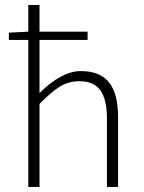

<svg xmlns="http://www.w3.org/2000/svg" viewBox="-20 -739 568 759"><path d="M91.8 0V-581.1H15.1V-609.9L91.8 -613.8V-719.2H136.2V-613.8H326.2V-581.1H136.2V-371.1Q223.6 -458 299.8 -458Q376 -458 411.6 -412.6Q447.3 -367.2 446.8 -273.9V0H402.8V-268.1Q402.8 -345.7 377 -381.8Q351.1 -418 293 -418Q252 -418 217.3 -397Q182.6 -376 136.2 -328.1V0Z"/></svg>

Font: SourceSansPro-Light
Style: Regular
Weight: 300
Designer: Paul D. Hunt
Foundry: Adobe Systems Incorporated
Version: Version 2.020;PS 2.0;hotconv 1.0.86;makeotf.lib2.5.63406